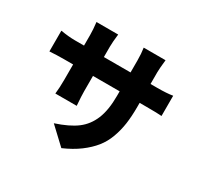

<svg xmlns="http://www.w3.org/2000/svg" viewBox="-180 -1024 1360 1316"><g transform="rotate(30 500.0 -366.5)"><path d="M763.7 -613.3H817.4Q891.6 -613.3 938.5 -621.1V-460.9Q910.2 -463.9 818.4 -463.9H763.7V-431.6Q763.7 -357.4 755.4 -298.3Q747.1 -239.3 726.6 -183.1Q706.1 -127 670.9 -83Q635.7 -39.1 582 1Q528.3 41 454.1 73.2L324.2 -48.8Q428.7 -83 487.3 -127Q545.9 -170.9 575.7 -243.2Q605.5 -315.4 605.5 -427.7V-463.9H394.5V-342.8Q394.5 -306.6 400.4 -230.5H231.4Q237.3 -281.2 237.3 -342.8V-463.9H165Q110.4 -463.9 51.8 -460V-624Q116.2 -613.3 165 -613.3H237.3V-696.3Q237.3 -739.3 230.5 -795.9H402.3Q394.5 -730.5 394.5 -695.3V-613.3H605.5V-707Q605.5 -761.7 598.6 -805.7H771.5Q763.7 -735.4 763.7 -707Z"/></g></svg>

Font: GenEi Gothic M Heavy
Style: Regular
Weight: 800
Designer: o_tamon (Modified); [Source Han Sans]
Ryoko NISHIZUKA  (kana & ideographs); Paul D. Hunt (Latin, Greek & Cyrillic); Wenl
Version: Version 1.1a;Original Version 1.004